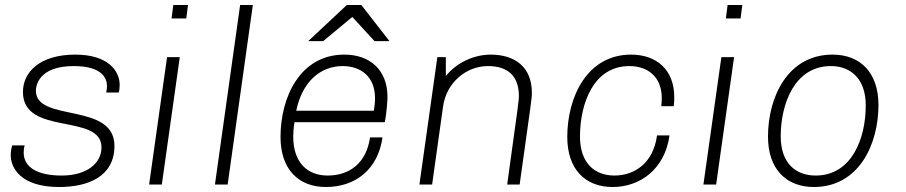

<svg xmlns="http://www.w3.org/2000/svg" viewBox="-20 -740 3635 770"><path d="M79 -157H29C25 -144 23 -131 23 -118C23 -66 64 10 217 10C332 10 439 -31 439 -155C439 -332 124 -248 124 -376C124 -393 132 -475 276 -475C392 -475 409 -424 409 -395C409 -382 406 -371 406 -369H456C458 -371 460 -388 460 -399C460 -456 413 -521 282 -521C141 -521 72 -452 72 -371C72 -193 387 -288 387 -149C387 -84 327 -36 227 -36C132 -36 75 -68 75 -128C75 -137 76 -148 79 -157Z M675 -720 668 -666H727L734 -720ZM578 0H629L701 -511H650Z M842 0H893L994 -720H943Z M1371 -720 1216 -575H1276L1393 -672L1482 -575H1542L1429 -720ZM1514 -189H1464C1449 -84 1380 -36 1294 -36C1214 -36 1156 -87 1156 -192C1156 -208 1157 -224 1161 -250H1523C1530 -280 1534 -339 1534 -351C1534 -461 1462 -521 1361 -521C1182 -521 1105 -348 1105 -191C1105 -62 1176 10 1287 10C1406 10 1496 -61 1514 -189ZM1354 -475C1427 -475 1484 -433 1484 -346C1484 -336 1484 -325 1479 -296H1168C1193 -416 1268 -475 1354 -475Z M2014 0H2064C2112 -343 2113 -345 2113 -368C2113 -473 2043 -521 1948 -521C1881 -521 1811 -489 1768 -435V-511H1734L1662 0H1713L1757 -314C1770 -406 1847 -475 1937 -475C2015 -475 2061 -437 2061 -354C2061 -342 2060 -328 2014 0Z M2665 -197H2615C2600 -86 2525 -36 2444 -36C2364 -36 2306 -87 2306 -192C2306 -323 2359 -475 2504 -475C2577 -475 2634 -433 2634 -346C2634 -336 2633 -325 2632 -314H2682C2684 -327 2684 -339 2684 -351C2684 -461 2612 -521 2511 -521C2334 -521 2255 -350 2255 -191C2255 -62 2326 10 2437 10C2549 10 2647 -64 2665 -197Z M2898 -720 2891 -666H2950L2957 -720ZM2801 0H2852L2924 -511H2873Z M3244 10C3423 10 3503 -159 3503 -319C3503 -449 3430 -521 3319 -521C3140 -521 3060 -352 3060 -192C3060 -62 3133 10 3244 10ZM3251 -36C3170 -36 3111 -87 3111 -193C3111 -324 3167 -475 3312 -475C3392 -475 3452 -424 3452 -317C3452 -183 3395 -36 3251 -36Z"/></svg>

Font: Chivo Light
Style: Italic
Weight: 300
Italic angle: -8°
Designer: Hector Gatti
Foundry: Omnibus-Type
Version: Version 1.003;PS 001.003;hotconv 1.0.70;makeotf.lib2.5.58329